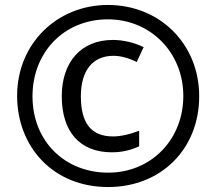

<svg xmlns="http://www.w3.org/2000/svg" viewBox="-20 -744 871 774"><path d="M416 10C629 10 783 -143 783 -356C783 -567 624 -724 415 -724C209 -724 49 -567 49 -358C49 -153 193 10 416 10ZM416 -48C243 -48 111 -173 111 -356C111 -532 237 -666 415 -666C587 -666 719 -532 719 -357C719 -182 590 -48 416 -48ZM431 -130C473 -130 507 -139 541 -154V-217C506 -203 467 -194 436 -194C346 -194 306 -249 306 -356C306 -460 354 -519 437 -519C465 -519 498 -511 531 -494L559 -554C520 -573 475 -583 435 -583C306 -583 229 -493 229 -356C229 -214 301 -130 431 -130Z"/></svg>

Font: Noto Sans Telugu Condensed SemiBold
Style: Regular
Weight: 600
Width: 3
Designer: Jelle Bosma - Monotype Design Team
Foundry: Monotype Imaging Inc.
Version: Version 2.005